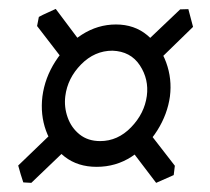

<svg xmlns="http://www.w3.org/2000/svg" viewBox="-20 -481 462 422"><path d="M227.1 -369.6Q188 -369.6 158.2 -339.4Q128.4 -309.1 123.5 -269.5Q120.6 -245.6 128.7 -222.9Q136.7 -200.2 155 -185.5Q173.3 -170.9 200.2 -170.9Q238.8 -170.9 268.1 -201.2Q297.4 -231.4 302.7 -270Q307.6 -306.6 287.4 -337.4Q267.1 -368.2 227.1 -369.6ZM73.2 -269Q78.6 -310.1 101.8 -346.2Q125 -382.3 159.9 -404.8Q194.8 -427.2 234.9 -427.2Q275.4 -427.2 303.7 -403.6Q332 -379.9 345.2 -343.8Q358.4 -307.6 353.5 -269Q348.1 -230 325.9 -194.6Q303.7 -159.2 269.3 -136.7Q234.9 -114.3 192.4 -114.3Q150.9 -114.3 122.3 -136.5Q93.8 -158.7 81.1 -193.8Q68.4 -229 73.2 -269ZM128.9 -206.1 140.1 -166.5 48.8 -79.1 31.2 -80.1Q25.4 -97.2 20 -117.2L110.8 -204.6ZM164.1 -357.4 126.5 -339.4 61.5 -423.8 65.4 -443.8Q73.2 -448.2 83.3 -452.6Q93.3 -457 102.5 -461.4L165.5 -377.4ZM361.8 -96.2 323.2 -79.1 259.3 -163.1 263.2 -183.1Q271 -187.5 280.8 -192.4Q290.5 -197.3 298.8 -201.2L364.3 -116.7ZM394 -460.9 404.3 -421.9 314 -334 295.9 -335.4Q292.5 -343.3 289.6 -353.3Q286.6 -363.3 283.7 -372.6L376 -460.4Z"/></svg>

Font: Dai Banna SIL SemiBold
Style: Italic
Weight: 600
Italic angle: -11°
Designer: Victor Gaultney
Foundry: SIL International
Version: Version 4.000